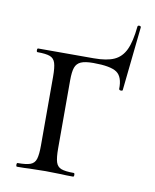

<svg xmlns="http://www.w3.org/2000/svg" viewBox="-65 -566 497 617"><g transform="rotate(10 183.5 -257.5)"><path d="M32 -12Q60 -12 73.5 -17Q87 -22 91.5 -36.5Q96 -51 96 -81V-305Q96 -335 91.5 -349.5Q87 -364 74 -369Q61 -374 33 -374Q30 -374 30 -380Q30 -386 33 -386H214Q257 -386 281 -397Q305 -408 317.5 -434.5Q330 -461 335 -511Q336 -515 341 -514.5Q346 -514 346 -510L324 -302Q324 -299 318.5 -299Q313 -299 312 -303Q313 -343 292.5 -357Q272 -371 216 -371Q189 -371 175.5 -365Q162 -359 157 -345Q152 -331 152 -303V-81Q152 -51 156.5 -36.5Q161 -22 174 -17Q187 -12 215 -12Q218 -12 218 -6Q218 0 215 0Q190 0 176 -1L125 -2L72 -1Q58 0 32 0Q29 0 29 -6Q29 -12 32 -12Z"/></g></svg>

Font: Cormorant Garamond
Style: Regular
Weight: 400
Designer: Christian Thalmann (Catharsis Fonts)
Version: Version 3.000